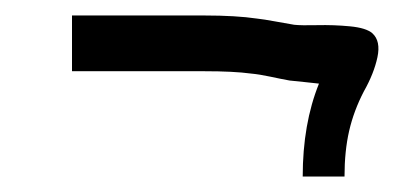

<svg xmlns="http://www.w3.org/2000/svg" viewBox="-20 -479 543 248"><path d="M371 -251Q371 -319 392 -371Q383 -372 373.5 -373Q364 -374 354 -375Q343 -377 329 -380Q315 -383 304 -384Q282 -387 244 -387H73V-459H244Q285 -459 312 -455Q321 -454 334.5 -451.5Q348 -449 360 -447Q369 -446 390 -446.5Q411 -447 432 -445Q453 -443 461 -436Q472 -426 467.5 -405Q463 -384 450 -361Q437 -336 431 -310Q425 -284 425 -251Z"/></svg>

Font: Syne Tactile
Style: Regular
Weight: 400
Designer: Lucas Descroix
Foundry: Bonjour Monde
Version: Version 2.100; ttfautohint (v1.8.3)